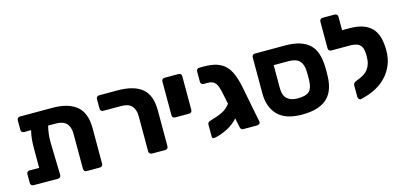

<svg xmlns="http://www.w3.org/2000/svg" viewBox="-64 -1132 3295 1567"><g transform="rotate(-15 1583.5 -348.5)"><path d="M309 -440Q300 -404 296 -369Q292 -334 293 -289L300 -25Q300 -14 293 -7Q286 0 275 0L68 -1Q57 -1 50 -8Q43 -15 43 -26V-101Q43 -112 50 -119Q57 -126 68 -126L149 -125V-287Q149 -327 152 -363.5Q155 -400 165 -440H106Q95 -440 88 -447Q81 -454 81 -465V-546Q81 -557 88 -564Q95 -571 106 -571H380Q515 -571 584.5 -512.5Q654 -454 654 -326V-25Q654 -14 647 -7Q640 0 629 0H517Q506 0 499 -7Q492 -14 492 -25V-321Q492 -379 463.5 -409.5Q435 -440 374 -440Z M1069 0Q1058 0 1050.5 -7Q1043 -14 1043 -25V-321Q1043 -379 1015 -409.5Q987 -440 926 -440H775Q764 -440 757 -447Q750 -454 750 -465V-546Q750 -557 757 -564Q764 -571 775 -571H931Q1066 -571 1136 -515Q1206 -459 1206 -327V-25Q1206 -14 1199 -7Q1192 0 1181 0Z M1328 -236Q1317 -236 1310 -243Q1303 -250 1303 -261V-546Q1303 -557 1310 -564Q1317 -571 1328 -571H1446Q1457 -571 1464 -564Q1471 -557 1471 -546V-261Q1471 -250 1464 -243Q1457 -236 1446 -236Z M1840 0Q1829 0 1822.5 -7Q1816 -14 1815 -25L1799 -102Q1782 -81 1758.5 -63Q1735 -45 1708 -31Q1681 -17 1653 -7Q1625 3 1599 8Q1589 10 1582 7Q1575 4 1575 -7V-110Q1575 -127 1596 -135Q1601 -137 1614 -141Q1627 -145 1643 -150Q1659 -155 1675.5 -161.5Q1692 -168 1704 -174Q1743 -193 1773 -232L1754 -325Q1748 -354 1741 -376Q1734 -398 1723.5 -412Q1713 -426 1697 -433Q1681 -440 1658 -440H1623Q1612 -440 1605 -447Q1598 -454 1598 -465V-552Q1598 -563 1605 -570Q1612 -577 1623 -577H1662Q1724 -577 1768 -563Q1812 -549 1842 -519Q1872 -489 1891 -442.5Q1910 -396 1923 -331L1983 -25Q1985 -14 1977 -7Q1969 0 1958 0Z M2335 10Q2198 10 2132 -57Q2066 -124 2066 -241V-546Q2066 -557 2073 -564Q2080 -571 2091 -571H2345Q2420 -571 2470.5 -554.5Q2521 -538 2553 -507Q2585 -476 2599.5 -431Q2614 -386 2617 -330Q2617 -323 2617.5 -310Q2618 -297 2618 -282.5Q2618 -268 2617.5 -255.5Q2617 -243 2617 -235Q2615 -178 2599 -132.5Q2583 -87 2550 -55.5Q2517 -24 2464.5 -7Q2412 10 2335 10ZM2335 -127Q2406 -127 2433 -153.5Q2460 -180 2462 -240Q2462 -248 2462.5 -259Q2463 -270 2463 -282.5Q2463 -295 2462.5 -306.5Q2462 -318 2462 -325Q2460 -382 2431.5 -411Q2403 -440 2340 -440H2215V-243Q2215 -183 2246.5 -155Q2278 -127 2335 -127Z M2834 12Q2823 15 2815 6.5Q2807 -2 2807 -13V-110Q2807 -131 2832 -141L2864 -154Q2885 -163 2903.5 -175Q2922 -187 2936.5 -206Q2951 -225 2959 -251.5Q2967 -278 2967 -315Q2967 -347 2962 -370Q2957 -393 2944 -407Q2931 -421 2910 -427.5Q2889 -434 2857 -434H2834H2832H2700Q2689 -434 2682 -441Q2675 -448 2675 -459V-685Q2675 -696 2682 -703Q2689 -710 2700 -710H2802Q2813 -710 2820.5 -703Q2828 -696 2828 -685V-571H2890Q2957 -571 3003.5 -554.5Q3050 -538 3079 -506.5Q3108 -475 3121 -428Q3134 -381 3134 -319Q3134 -251 3112 -198Q3090 -145 3054 -105.5Q3018 -66 2971 -39.5Q2924 -13 2874 1Z"/></g></svg>

Font: Fz Rubik
Style: Bold
Weight: 700
Designer: Hubert and Fischer
Foundry: Hubert and Fischer
Version: Vit hóa bi FontZin.com